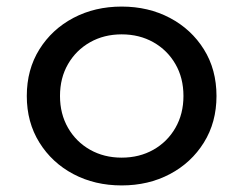

<svg xmlns="http://www.w3.org/2000/svg" viewBox="-20 -548 740 584"><path d="M350 16Q431.5 16 496.8 -18.5Q562 -53 600.2 -114.5Q638.5 -176 638.5 -256Q638.5 -336.5 600.2 -397.8Q562 -459 496.8 -493.5Q431.5 -528 350 -528Q268.5 -528 203.2 -493.5Q138 -459 99.8 -397.8Q61.5 -336.5 61.5 -256Q61.5 -176 99.8 -114.5Q138 -53 203.2 -18.5Q268.5 16 350 16ZM350 -68.5Q296.5 -68.5 254 -92.5Q211.5 -116.5 187 -159Q162.5 -201.5 162.5 -256Q162.5 -311 187 -353.2Q211.5 -395.5 254 -419.5Q296.5 -443.5 350 -443.5Q404 -443.5 446.5 -419.5Q489 -395.5 513.5 -353.2Q538 -311 538 -256Q538 -201.5 513.5 -159Q489 -116.5 446.5 -92.5Q404 -68.5 350 -68.5Z"/></svg>

Font: Spartan Medium
Style: Regular
Weight: 500
Designer: Matt Bailey, Mirko Velimirovic
Foundry: Matt Bailey
Version: Version 1.003; ttfautohint (v1.8.3)